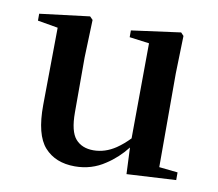

<svg xmlns="http://www.w3.org/2000/svg" viewBox="-66 -616 804 709"><g transform="rotate(10 335.5 -261.5)"><path d="M256.8 16.1Q184.1 16.1 143.1 -29.5Q102.1 -75.2 103 -187L106 -477.1L29.8 -490.2V-516.1L216.8 -539.1L228 -527.8L223.1 -386.2V-180.2Q223.1 -108.9 247.1 -81.5Q271 -54.2 314 -54.2Q357.9 -54.2 397.9 -81.1Q422.9 -98.1 445.8 -122.1L448.2 -479L374 -488.8V-514.2L558.1 -539.1L568.8 -527.8L564.9 -386.2V-35.2L634.8 -27.8V1L450.2 11.2L445.8 -87.9Q413.1 -45.9 370.1 -18.1Q319.8 16.1 256.8 16.1Z"/></g></svg>

Font: Dream Han Serif CN W16
Style: Regular
Weight: 625
Designer: Adobe
Foundry: Pal3love
Version: Version 3.00; Sans 2.004; Serif 2.001